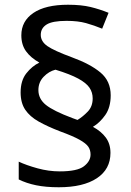

<svg xmlns="http://www.w3.org/2000/svg" viewBox="-20 -785 553 810"><path d="M67 -395Q67 -445 91 -475.5Q115 -506 146 -521Q110 -541 90 -568.5Q70 -596 70 -636Q70 -696 121 -730.5Q172 -765 267 -765Q323 -765 362 -755.5Q401 -746 438 -731L411 -664Q377 -678 343 -687.5Q309 -697 261 -697Q201 -697 176.5 -681.5Q152 -666 152 -638Q152 -610 180 -590.5Q208 -571 284 -543Q361 -515 404 -479Q447 -443 447 -383Q447 -332 424 -299.5Q401 -267 372 -250Q407 -231 426.5 -204.5Q446 -178 446 -140Q446 -71 388.5 -33Q331 5 228 5Q173 5 132 -3.5Q91 -12 59 -28V-103Q91 -88 138 -75Q185 -62 232 -62Q306 -62 334 -83.5Q362 -105 362 -133Q362 -152 352.5 -166Q343 -180 315.5 -195.5Q288 -211 233 -231Q181 -251 143.5 -272Q106 -293 86.5 -322Q67 -351 67 -395ZM142 -405Q142 -368 173.5 -342.5Q205 -317 285 -287L307 -279Q330 -293 350.5 -314.5Q371 -336 371 -370Q371 -395 357.5 -415Q344 -435 310 -453.5Q276 -472 214 -491Q186 -484 164 -461Q142 -438 142 -405Z"/></svg>

Font: Noto Sans Marchen
Style: Regular
Weight: 400
Designer: Monotype Design Team
Foundry: Monotype Imaging Inc.
Version: Version 2.003; ttfautohint (v1.8.4.7-5d5b)